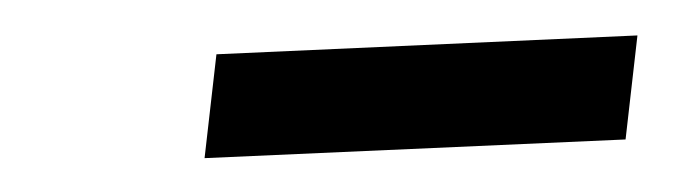

<svg xmlns="http://www.w3.org/2000/svg" viewBox="-20 -326 397 110"><path d="M104 -294.9 345.2 -305.7 338.4 -246.1 97.2 -235.4Z"/></svg>

Font: Neuton
Style: Italic
Weight: 400
Italic angle: -9°
Designer: Brian M Zick
Version: Version 1.32